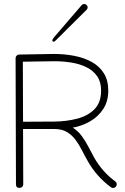

<svg xmlns="http://www.w3.org/2000/svg" viewBox="-20 -940 632 968"><path d="M251 -729.5Q250 -729.5 246.8 -731.2Q243.7 -732.9 243.7 -735.4Q243.7 -741.2 252.4 -752L392.6 -915Q397.5 -919.9 404.8 -919.9Q411.6 -919.9 416.7 -914.8Q421.9 -909.7 421.9 -902.8Q421.9 -896 417 -891.1L261.7 -736.8Q253.9 -729.5 251 -729.5ZM346.7 -296.4Q374 -279.3 392.8 -253.4Q411.6 -227.5 426.3 -199Q440.9 -170.4 455.1 -145Q495.6 -73.7 560.5 -25.9Q568.4 -20.5 568.4 -10.7Q568.4 -2.9 563 2.4Q557.6 7.8 549.8 7.8Q544.9 7.8 539.1 3.9Q466.8 -49.3 422.9 -127Q407.2 -154.3 392.8 -182.9Q378.4 -211.4 360.4 -235.6Q342.3 -259.8 316.9 -274.7Q291.5 -289.6 253.9 -289.6H96.2L97.2 -11.2V-10.7Q97.2 -2.9 91.8 2.2Q86.4 7.3 78.6 7.3Q60.5 7.3 60.5 -10.7V-11.2L58.6 -647Q58.6 -654.3 64 -659.7Q69.3 -665 76.7 -665L252.9 -668Q305.7 -668 354.7 -658.4Q403.8 -648.9 442.4 -627.7Q481 -606.4 503.4 -570.8Q525.9 -535.2 525.9 -482.9Q525.9 -429.2 500.5 -390.4Q475.1 -351.6 434.1 -328.1Q393.1 -304.7 346.7 -296.4ZM489.7 -483.4Q489.7 -527.3 469.7 -555.9Q449.7 -584.5 416 -601.1Q382.3 -617.7 340.3 -624.5Q298.3 -631.3 253.9 -631.3L95.2 -628.9L96.2 -326.2L253.4 -327.1Q314.9 -327.6 368.9 -341.6Q422.9 -355.5 456.3 -389.4Q489.7 -423.3 489.7 -483.4Z"/></svg>

Font: Manjari Thin
Style: Regular
Weight: 100
Designer: Santhosh Thottingal <santhosh.thottingal@gmail.com>
Version: Version 2.000